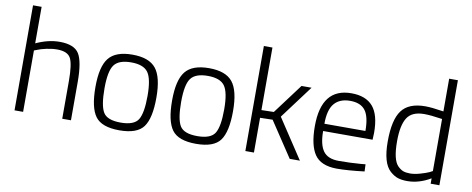

<svg xmlns="http://www.w3.org/2000/svg" viewBox="-63 -1006 3197 1300"><g transform="rotate(10 1535.0 -356.0)"><path d="M134 0H75V-722H134V-471Q218 -510 296 -510Q396 -510 429.5 -457Q463 -404 463 -263V0H403V-260Q403 -375 381.5 -415.5Q360 -456 288 -456Q253 -456 214.5 -447.5Q176 -439 155 -430L134 -422Z M587 -251Q587 -392 634.5 -451Q682 -510 796.5 -510Q911 -510 958.5 -451Q1006 -392 1006 -251Q1006 -110 962.5 -50Q919 10 797 10Q675 10 631 -50Q587 -110 587 -251ZM649 -252.5Q649 -134 676.5 -88.5Q704 -43 796.5 -43Q889 -43 917 -89Q945 -135 945 -252.5Q945 -370 913.5 -413.5Q882 -457 797 -457Q712 -457 680.5 -414Q649 -371 649 -252.5Z M1114 -251Q1114 -392 1161.5 -451Q1209 -510 1323.5 -510Q1438 -510 1485.5 -451Q1533 -392 1533 -251Q1533 -110 1489.5 -50Q1446 10 1324 10Q1202 10 1158 -50Q1114 -110 1114 -251ZM1176 -252.5Q1176 -134 1203.5 -88.5Q1231 -43 1323.5 -43Q1416 -43 1444 -89Q1472 -135 1472 -252.5Q1472 -370 1440.5 -413.5Q1409 -457 1324 -457Q1239 -457 1207.5 -414Q1176 -371 1176 -252.5Z M1721 0H1662V-722H1721V-292L1806 -294L1960 -500H2029L1858 -271L2037 0H1967L1807 -241L1721 -239Z M2449 -50 2479 -53 2481 -4Q2368 10 2290 10Q2182 9 2139 -54Q2096 -117 2096 -248Q2096 -510 2302 -510Q2401 -510 2450 -453.5Q2499 -397 2499 -273L2497 -225H2157Q2157 -133 2188.5 -88.5Q2220 -44 2296.5 -44Q2373 -44 2449 -50ZM2157 -275H2439Q2439 -374 2406.5 -416Q2374 -458 2302.5 -458Q2231 -458 2194 -414.5Q2157 -371 2157 -275Z M2996 -722V0H2936V-37Q2857 10 2776 10Q2739 10 2712 1.5Q2685 -7 2657 -32Q2600 -83 2600 -231.5Q2600 -380 2648 -445Q2696 -510 2810 -510Q2854 -510 2936 -497V-722ZM2915 -76 2936 -87V-445Q2856 -457 2812 -457Q2727 -457 2694.5 -405Q2662 -353 2662 -244Q2662 -116 2701 -77Q2720 -58 2738.5 -51Q2757 -44 2786.5 -44Q2816 -44 2854.5 -55Q2893 -66 2915 -76Z"/></g></svg>

Font: Titillium Web Light
Style: Regular
Weight: 300
Version: Version 1.002;PS 57.000;hotconv 1.0.70;makeotf.lib2.5.55311